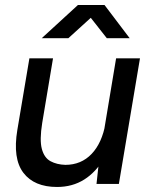

<svg xmlns="http://www.w3.org/2000/svg" viewBox="-20 -732 601 764"><path d="M364 0 374 -92 442 -500H537L453 0ZM49 -215 97 -500H191L148 -243ZM148 -243Q137 -175 146.5 -139.5Q156 -104 181 -90.5Q206 -77 240 -76Q303 -76 344.5 -119.5Q386 -163 400 -242L440 -239Q427 -159 394.5 -103Q362 -47 315 -17.5Q268 12 207 12Q116 12 73 -44.5Q30 -101 49 -215ZM146 -580 290 -712H395V-710L252 -580ZM405 -580 302 -711 303 -712H396L496 -580Z"/></svg>

Font: Figtree Light Medium
Style: Italic
Weight: 500
Italic angle: -9.5°
Version: Version 2.000